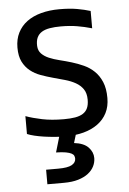

<svg xmlns="http://www.w3.org/2000/svg" viewBox="-53 -568 546 815"><g transform="rotate(-5 220.0 -161.0)"><path d="M231 -529.3Q274.9 -529.3 306.4 -523.7Q337.9 -518.1 362.8 -510.3V-436.5Q330.6 -445.8 299.6 -450.9Q268.6 -456.1 231 -456.1Q204.1 -456.1 183.6 -452.6Q163.1 -449.2 149.4 -440.7Q135.7 -432.1 129.2 -418Q122.6 -403.8 123.5 -382.3Q124.5 -361.8 137 -349.1Q149.4 -336.4 168.9 -328.1Q188.5 -319.8 213.4 -313.7Q238.3 -307.6 264.2 -299.8Q290 -292 314.7 -280.8Q339.4 -269.5 358.6 -251Q377.9 -232.4 389.6 -204.8Q401.4 -177.2 401.4 -136.2Q401.4 -100.1 387.5 -72.8Q373.5 -45.4 348.1 -26.9Q322.8 -8.3 287.6 1.2Q252.4 10.7 209.5 10.7Q187 10.7 163.8 8.8Q140.6 6.8 118.9 3.7Q97.2 0.5 78.9 -3.9Q60.5 -8.3 47.9 -13.7V-89.8Q77.1 -79.1 117.2 -70.8Q157.2 -62.5 209.5 -62.5Q237.3 -62.5 257.6 -65.9Q277.8 -69.3 291.3 -77.9Q304.7 -86.4 311 -100.6Q317.4 -114.7 317.4 -136.2Q317.4 -164.1 305.4 -181.4Q293.5 -198.7 273.9 -209.7Q254.4 -220.7 229.5 -227.8Q204.6 -234.9 178.5 -241.9Q152.3 -249 127.4 -258.1Q102.5 -267.1 83 -282.7Q63.5 -298.3 51.5 -322Q39.6 -345.7 39.6 -382.3Q39.6 -418 53.5 -445.6Q67.4 -473.1 92.5 -491.7Q117.7 -510.3 153.1 -519.8Q188.5 -529.3 231 -529.3ZM189.5 -11.2H259.8L243.7 42Q285.2 46.9 304.4 67.1Q323.7 87.4 323.7 112.8Q323.7 130.9 315.4 147.7Q307.1 164.6 290.3 177.7Q273.4 190.9 247.6 198.7Q221.7 206.5 186 206.5H115.7V144.5H167Q208 144.5 225.3 134.8Q242.7 125 242.7 108.4Q242.7 102.1 240.2 96.2Q237.8 90.3 229.5 85.9Q221.2 81.5 205.8 78.6Q190.4 75.7 164.1 75.2Z"/></g></svg>

Font: Arian AMU
Style: Regular
Weight: 400
Designer: Ruben Hakobyan (Tarumian)
Foundry: Ruben Hakobyan (Tarumian)
Version: Version 4.003